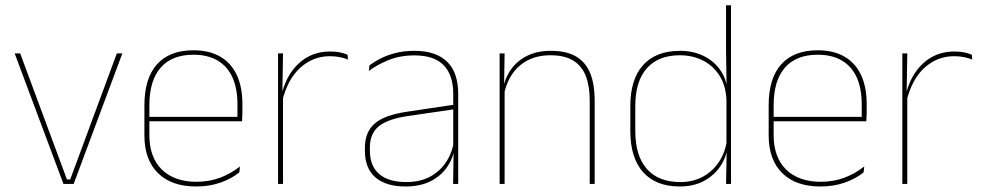

<svg xmlns="http://www.w3.org/2000/svg" viewBox="-20 -684 3654 714"><path d="M241 -16.5 414.5 -485.5H435L254 0H216L34.5 -485.5H55L229 -16.5Z M709.5 9.5Q618 9.5 567.5 -40.2Q517 -90 517 -180.5V-292.5Q517 -392.5 563.8 -444.8Q610.5 -497 699.5 -497Q758 -497 798.8 -473.5Q839.5 -450 860.5 -405.2Q881.5 -360.5 881.5 -296.5V-279.5Q881.5 -268.5 881.2 -257.5Q881 -246.5 880 -233H863Q863 -250.5 863 -266.5Q863 -282.5 863 -296Q863 -355.5 844.2 -396.5Q825.5 -437.5 789 -459Q752.5 -480.5 699.5 -480.5Q619.5 -480.5 577.5 -432.5Q535.5 -384.5 535.5 -292.5V-243.5V-239.5V-181Q535.5 -140 547.2 -108Q559 -76 581.5 -53.8Q604 -31.5 636.5 -19.8Q669 -8 710 -8Q757.5 -8 797.5 -22.8Q837.5 -37.5 872.5 -65L870 -43Q840.5 -19 799.5 -4.8Q758.5 9.5 709.5 9.5ZM525.5 -233V-249.5H873.5V-233Z M1029.5 -308.5 1020 -320.5 1025.5 -325Q1042 -402 1090 -447.2Q1138 -492.5 1208 -492.5Q1229 -492.5 1245.2 -489Q1261.5 -485.5 1272.5 -480.5L1274 -462.5Q1261 -468 1244 -471.5Q1227 -475 1206.5 -475Q1145 -475 1097.8 -433.2Q1050.5 -391.5 1029.5 -308.5ZM1014 0V-485.5H1032.5L1030 -335L1032.5 -332.5V0Z M1665 0 1667 -128 1665.5 -131.5V-292V-334.5Q1665.5 -404.5 1630.2 -441.2Q1595 -478 1521.5 -478Q1467 -478 1424 -460.2Q1381 -442.5 1351.5 -420L1354 -441Q1369.5 -453 1393.2 -465.5Q1417 -478 1449.2 -486.5Q1481.5 -495 1521.5 -495Q1563 -495 1593.5 -484.2Q1624 -473.5 1644.2 -453Q1664.5 -432.5 1674.2 -402.8Q1684 -373 1684 -335V0ZM1488 9.5Q1415.5 9.5 1376.2 -24.2Q1337 -58 1337 -123V-134.5Q1337 -192.5 1373 -224.2Q1409 -256 1493.5 -268.5L1674.5 -295.5L1675 -278.5L1497 -252.5Q1422 -241.5 1388.8 -214.5Q1355.5 -187.5 1355.5 -135.5V-124Q1355.5 -66.5 1390.2 -36.8Q1425 -7 1490.5 -7Q1542.5 -7 1579.8 -27.2Q1617 -47.5 1639.5 -82.2Q1662 -117 1668.5 -160.5L1678 -142H1672Q1668 -102.5 1646 -67.8Q1624 -33 1584.5 -11.8Q1545 9.5 1488 9.5Z M2173 0V-310Q2173 -363 2158.8 -400.5Q2144.5 -438 2112.5 -458.2Q2080.5 -478.5 2027 -478.5Q1977.5 -478.5 1940.8 -458.8Q1904 -439 1882 -404.2Q1860 -369.5 1853 -325L1844 -344H1849.5Q1854 -385 1875.8 -419.2Q1897.5 -453.5 1936 -474.2Q1974.5 -495 2028 -495Q2088.5 -495 2124.2 -472.8Q2160 -450.5 2175.8 -409.2Q2191.5 -368 2191.5 -311V0ZM1838 0V-485.5H1856.5L1854.5 -358.5H1856.5V0Z M2508 9.5Q2419 9.5 2371.5 -43.8Q2324 -97 2324 -197V-289.5Q2324 -389.5 2371.8 -442.2Q2419.5 -495 2509.5 -495Q2559.5 -495 2599.5 -474.5Q2639.5 -454 2662.8 -417Q2686 -380 2686.5 -330H2692.5L2681.5 -313.5Q2678.5 -368.5 2654.2 -405Q2630 -441.5 2592 -460Q2554 -478.5 2508.5 -478.5Q2428.5 -478.5 2385.5 -430.2Q2342.5 -382 2342.5 -289.5V-197Q2342.5 -104.5 2385.5 -55.8Q2428.5 -7 2510 -7Q2556.5 -7 2593 -26.5Q2629.5 -46 2653 -81Q2676.5 -116 2683.5 -162.5L2692.5 -144H2687Q2682.5 -101.5 2659.5 -66.8Q2636.5 -32 2598 -11.2Q2559.5 9.5 2508 9.5ZM2680 0 2682.5 -130.5 2681.5 -138V-346.5L2682 -356L2680 -494.5V-664.5H2698.5V0Z M3031 9.5Q2939.5 9.5 2889 -40.2Q2838.5 -90 2838.5 -180.5V-292.5Q2838.5 -392.5 2885.2 -444.8Q2932 -497 3021 -497Q3079.5 -497 3120.2 -473.5Q3161 -450 3182 -405.2Q3203 -360.5 3203 -296.5V-279.5Q3203 -268.5 3202.8 -257.5Q3202.5 -246.5 3201.5 -233H3184.5Q3184.5 -250.5 3184.5 -266.5Q3184.5 -282.5 3184.5 -296Q3184.5 -355.5 3165.8 -396.5Q3147 -437.5 3110.5 -459Q3074 -480.5 3021 -480.5Q2941 -480.5 2899 -432.5Q2857 -384.5 2857 -292.5V-243.5V-239.5V-181Q2857 -140 2868.8 -108Q2880.5 -76 2903 -53.8Q2925.5 -31.5 2958 -19.8Q2990.5 -8 3031.5 -8Q3079 -8 3119 -22.8Q3159 -37.5 3194 -65L3191.5 -43Q3162 -19 3121 -4.8Q3080 9.5 3031 9.5ZM2847 -233V-249.5H3195V-233Z M3351 -308.5 3341.5 -320.5 3347 -325Q3363.5 -402 3411.5 -447.2Q3459.5 -492.5 3529.5 -492.5Q3550.5 -492.5 3566.8 -489Q3583 -485.5 3594 -480.5L3595.5 -462.5Q3582.5 -468 3565.5 -471.5Q3548.5 -475 3528 -475Q3466.5 -475 3419.2 -433.2Q3372 -391.5 3351 -308.5ZM3335.5 0V-485.5H3354L3351.5 -335L3354 -332.5V0Z"/></svg>

Font: Anek Odia Medium Thin
Style: Regular
Weight: 250
Version: Version 1.003